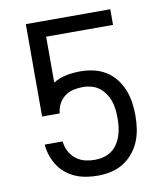

<svg xmlns="http://www.w3.org/2000/svg" viewBox="-83 -805 766 882"><g transform="rotate(-10 300.0 -363.5)"><path d="M302 8Q276 8 250.5 4Q225 0 201.5 -9.5Q178 -19 157.5 -35Q137 -51 122.5 -72Q108 -93 99 -117.5Q90 -142 87 -167V-175H170L172 -162Q176 -140 188 -121Q200 -102 218 -89Q236 -76 257.5 -71Q279 -66 302 -66Q322 -66 342 -71Q362 -76 379 -88Q396 -100 407.5 -117.5Q419 -135 425.5 -154.5Q432 -174 434.5 -194.5Q437 -215 437 -235Q437 -256 435 -276Q433 -296 426.5 -315.5Q420 -335 408.5 -352Q397 -369 381 -381.5Q365 -394 345 -399.5Q325 -405 305 -405Q282 -405 260 -400Q238 -395 220 -381.5Q202 -368 191.5 -347.5Q181 -327 179 -304H97V-735H491V-662H179V-448Q207 -465 239.5 -471.5Q272 -478 305 -478Q336 -478 366 -471.5Q396 -465 422.5 -449Q449 -433 468.5 -408.5Q488 -384 499.5 -355.5Q511 -327 515.5 -296.5Q520 -266 520 -235Q520 -235 520 -235Q520 -235 520 -235Q520 -204 515.5 -173Q511 -142 499 -113.5Q487 -85 467 -61Q447 -37 420.5 -21Q394 -5 363.5 1.5Q333 8 302 8Z"/></g></svg>

Font: Iosevka SS04 Extended
Style: Regular
Weight: 400
Width: 7
Monospace: yes
Designer: Belleve Invis
Foundry: Belleve Invis
Version: Version 19.0.0; ttfautohint (v1.8.4)